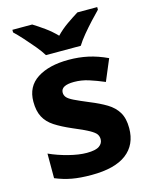

<svg xmlns="http://www.w3.org/2000/svg" viewBox="-116 -842 730 927"><g transform="rotate(-15 248.5 -378.0)"><path d="M459 -162Q459 -79 400.5 -34.5Q342 10 226 10Q169 10 128 2.5Q87 -5 46 -22V-145Q90 -125 141 -112Q192 -99 231 -99Q275 -99 293.5 -112Q312 -125 312 -146Q312 -160 304.5 -171Q297 -182 272 -196Q247 -210 194 -232Q143 -254 110 -275.5Q77 -297 61 -327.5Q45 -358 45 -404Q45 -480 104 -518Q163 -556 261 -556Q312 -556 358 -546Q404 -536 453 -513L408 -406Q368 -423 332 -434.5Q296 -446 259 -446Q226 -446 209.5 -437Q193 -428 193 -410Q193 -397 201.5 -386.5Q210 -376 234.5 -364Q259 -352 307 -332Q354 -313 388 -292.5Q422 -272 440.5 -241.5Q459 -211 459 -162ZM162 -606Q148 -629 125.5 -656Q103 -683 79.5 -709Q56 -735 37 -753V-766H136Q162 -750 192 -728.5Q222 -707 248 -680Q274 -707 305 -728.5Q336 -750 362 -766H461V-753Q443 -735 419 -709Q395 -683 372.5 -656Q350 -629 336 -606Z"/></g></svg>

Font: Noto Sans New Tai Lue
Style: Bold
Weight: 700
Version: Version 2.003